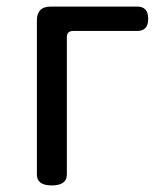

<svg xmlns="http://www.w3.org/2000/svg" viewBox="-20 -563 499 583"><path d="M137 0Q92 0 92 -33V-501Q92 -543 134 -543H397Q430 -543 430 -506Q430 -469 397 -469H202Q183 -469 183 -450V-33Q183 0 137 0Z"/></svg>

Font: Swei Gothic CJK TC Regular
Style: Regular
Weight: 400
Version: Version 2.129